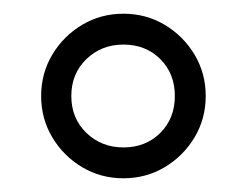

<svg xmlns="http://www.w3.org/2000/svg" viewBox="-20 -820 359 280"><path d="M160 -560Q127 -560 99.8 -576.2Q72.5 -592.5 56.2 -619.8Q40 -647 40 -680Q40 -713 56.2 -740.2Q72.5 -767.5 99.8 -783.8Q127 -800 160 -800Q193 -800 220.2 -783.8Q247.5 -767.5 263.8 -740.2Q280 -713 280 -680Q280 -647 263.8 -619.8Q247.5 -592.5 220.2 -576.2Q193 -560 160 -560ZM160 -605Q192.5 -605 213.8 -626.2Q235 -647.5 235 -680Q235 -712.5 213.8 -733.8Q192.5 -755 160 -755Q128 -755 106 -733.8Q84 -712.5 84 -680Q84 -647.5 106 -626.2Q128 -605 160 -605Z"/></svg>

Font: Bodoni Moda 9pt Black
Style: Regular
Weight: 900
Designer: Owen Earl
Foundry: indestructible type
Version: Version 2.005